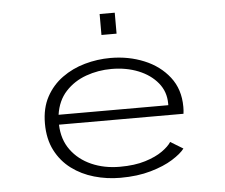

<svg xmlns="http://www.w3.org/2000/svg" viewBox="-51 -764 978 835"><g transform="rotate(-5 437.5 -347.0)"><path d="M442 11Q383 11 328 -4.8Q273 -20.5 229.5 -53Q186 -85.5 160.5 -135.2Q135 -185 135 -252.5Q135 -319.5 161.2 -368.2Q187.5 -417 231.8 -449Q276 -481 331 -496.5Q386 -512 443.5 -512Q522 -512 589.8 -484.2Q657.5 -456.5 699.2 -403Q741 -349.5 741 -272.5Q741 -265.5 740.5 -256.8Q740 -248 739 -242.5H195.5Q197.5 -177.5 231 -131.8Q264.5 -86 320 -61.5Q375.5 -37 443.5 -37Q508.5 -37 555 -51.5Q601.5 -66 630.2 -86.5Q659 -107 670.5 -125.5L725.5 -92Q709.5 -70.5 671.2 -46.5Q633 -22.5 575 -5.8Q517 11 442 11ZM443.5 -464Q385.5 -464 332.5 -445Q279.5 -426 243 -386.5Q206.5 -347 197.5 -285.5H676.5V-293Q676.5 -344.5 645 -383Q613.5 -421.5 560.8 -442.8Q508 -464 443.5 -464ZM413.5 -706.5H479.5V-615H413.5Z"/></g></svg>

Font: Trispace SemiExpanded ExtraLight
Style: Regular
Weight: 200
Width: 6
Designer: Tyler Finck
Foundry: Etcetera Type Company
Version: Version 1.210; ttfautohint (v1.8.3)